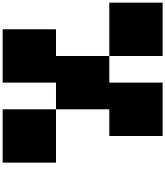

<svg xmlns="http://www.w3.org/2000/svg" viewBox="80 -1320 1240 1440"><g transform="rotate(90 700.0 -600.0)"><path d="M799.8 0V-399.9H1199.7V0ZM0 -799.8V-1199.7H399.9V-799.8ZM199.7 0V-399.9H399.9V-799.8H599.6V-1199.7H1000V-799.8H799.8V-399.9H599.6V0Z"/></g></svg>

Font: 8-bit HUD
Style: Regular
Weight: 400
Designer: lSPl
Foundry: https://fontstruct.com
Version: Version 1.0